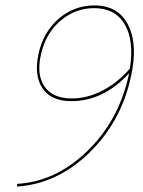

<svg xmlns="http://www.w3.org/2000/svg" viewBox="-20 -683 529 708"><path d="M328 -663Q416 -663 452.5 -591Q489 -519 463 -401Q427 -234 309 -119.5Q191 -5 43 5V-5Q185 -13 301 -125Q417 -237 454 -403Q454 -404 455 -407.5Q456 -411 456 -413Q362 -310 243 -310Q169 -310 137 -357Q105 -404 122 -484Q140 -566 197 -614.5Q254 -663 328 -663ZM245 -320Q302 -320 358 -349Q414 -378 459 -430Q475 -533 440 -593Q405 -653 327 -653Q257 -653 202.5 -606Q148 -559 131 -482Q114 -407 144.5 -363.5Q175 -320 245 -320Z"/></svg>

Font: EauTestInfant Hairline
Style: Italic
Weight: 250
Italic angle: -12°
Designer: Christian Thalmann (Catharsis Fonts)
Version: Version 0.001;PS 000.001;hotconv 1.0.88;makeotf.lib2.5.64775